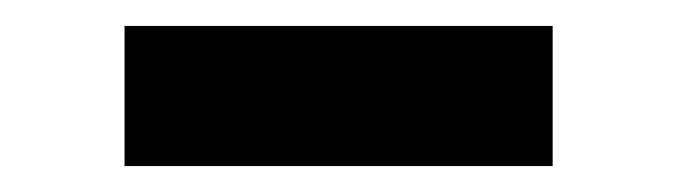

<svg xmlns="http://www.w3.org/2000/svg" viewBox="-20 -343 522 148"><path d="M76 -215V-323H406V-215Z"/></svg>

Font: Nunito Sans 10pt SemiExpanded
Style: Bold
Weight: 700
Width: 6
Designer: Vernon Adams
Foundry: Vernon Adams
Version: Version 3.101;gftools[0.9.27]